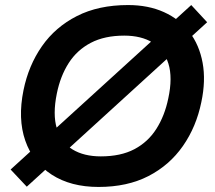

<svg xmlns="http://www.w3.org/2000/svg" viewBox="-20 -730 853 760"><path d="M86 9 22 -59 737 -710 800 -642ZM370 10Q260 10 185 -38.5Q110 -87 80 -173.5Q50 -260 73 -373Q93 -471 146 -547Q199 -623 284.5 -666.5Q370 -710 487 -710Q567 -710 629 -682Q691 -654 730 -603Q769 -552 782 -481.5Q795 -411 777 -326Q757 -228 704 -152Q651 -76 567.5 -33Q484 10 370 10ZM379 -111Q458 -111 512 -139.5Q566 -168 599 -220Q632 -272 646 -340Q664 -423 646.5 -478.5Q629 -534 584 -561.5Q539 -589 472 -589Q394 -589 339.5 -560.5Q285 -532 252 -480.5Q219 -429 205 -360Q188 -277 205 -221.5Q222 -166 267 -138.5Q312 -111 379 -111Z"/></svg>

Font: REM Medium Medium
Style: Italic
Weight: 500
Italic angle: -11°
Version: Version 1.005;gftools[0.9.28]